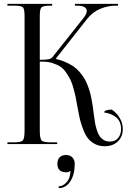

<svg xmlns="http://www.w3.org/2000/svg" viewBox="-20 -739 660 985"><path d="M281.2 216.8Q300.8 216.8 317.6 200.2Q334.5 183.6 338.4 162.1Q338.9 159.2 339.6 154.1Q340.3 148.9 340.8 145.5Q341.3 142.1 342.3 140.1L339.4 138.2Q334 145 319.3 145Q274.4 145 274.4 101.1Q274.4 79.6 286.1 67.9Q297.9 56.2 319.3 56.2Q339.4 56.2 351.3 68.6Q363.3 81.1 363.3 101.1Q363.3 157.2 340.6 191.7Q317.9 226.1 281.2 226.1ZM517.1 11.2Q489.3 11.2 467.5 0Q445.8 -11.2 432.1 -28.1Q418.5 -44.9 407.5 -73Q396.5 -101.1 390.6 -125.2Q384.8 -149.4 378.4 -185.1Q372.6 -217.8 369.1 -235.6Q365.7 -253.4 357.9 -282.7Q350.1 -312 342 -328.4Q334 -344.7 320.1 -365.5Q306.2 -386.2 289.8 -397Q273.4 -407.7 249.5 -415.3Q225.6 -422.9 196.3 -422.9H184.1V-70.8Q184.1 -28.8 192.9 -18.8Q201.7 -8.8 238.3 -8.8H273.4V0H18.1V-8.8H53.2Q88.9 -8.8 97.4 -18.8Q106 -28.8 106 -70.8V-657.2Q106 -693.4 97.4 -701.7Q88.9 -710 53.2 -710H18.1V-719.2H247.6V-710H238.3Q202.1 -710 193.1 -701.4Q184.1 -692.9 184.1 -657.2V-432.1Q213.4 -432.1 228 -434.8Q242.7 -437.5 249 -445.8L407.2 -645Q425.3 -668 425.3 -682.6Q425.3 -710 373.5 -710H364.3V-719.2H585.4V-710H573.2Q534.2 -710 494.6 -693.8Q455.1 -677.7 426.3 -641.1L267.6 -439.9L268.6 -436Q294.4 -430.2 316.4 -420.4Q338.4 -410.6 355.2 -399.4Q372.1 -388.2 386 -372.3Q399.9 -356.4 409.4 -342Q418.9 -327.6 427 -307.4Q435.1 -287.1 439.9 -271.2Q444.8 -255.4 449.2 -232.4Q453.6 -209.5 455.8 -194.1Q458 -178.7 460.9 -154.8Q464.4 -127.9 467.5 -109.4Q470.7 -90.8 477.1 -71Q483.4 -51.3 491.7 -39.6Q500 -27.8 513.2 -20.3Q526.4 -12.7 543.9 -12.7Q569.8 -12.7 585.4 -30.5Q601.1 -48.3 601.1 -77.1Q601.1 -115.2 576.7 -136.2Q552.2 -157.2 514.2 -162.1Q514.2 -168.9 524.9 -172.9Q535.6 -176.8 553.2 -176.8Q576.2 -162.6 593 -135.7Q609.9 -108.9 609.9 -77.1Q609.9 -37.6 584.2 -13.2Q558.6 11.2 517.1 11.2Z"/></svg>

Font: FoglihtenNo07calt
Style: Regular
Weight: 500
Designer: gluk (gluksza@wp.pl)
Foundry: gluk (gluksza@wp.pl)
Version: Version 0.844